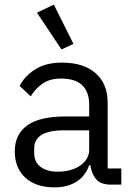

<svg xmlns="http://www.w3.org/2000/svg" viewBox="-20 -799 574 831"><path d="M460 0Q415 0 395.5 -24Q376 -48 371 -84H366Q349 -36 310 -12Q271 12 217 12Q135 12 89.5 -30Q44 -72 44 -144Q44 -217 97.5 -256Q151 -295 264 -295H366V-346Q366 -401 336 -430Q306 -459 244 -459Q197 -459 165.5 -438Q134 -417 113 -382L65 -427Q86 -469 132 -498.5Q178 -528 248 -528Q342 -528 394 -482Q446 -436 446 -354V-70H505V0ZM230 -56Q260 -56 285 -63Q310 -70 328 -83Q346 -96 356 -113Q366 -130 366 -150V-235H260Q191 -235 159.5 -215Q128 -195 128 -157V-136Q128 -98 155.5 -77Q183 -56 230 -56ZM140 -744 213 -779 298 -609 246 -585Z"/></svg>

Font: IBM Plex Sans
Style: Regular
Weight: 400
Designer: Mike Abbink, Paul van der Laan, Pieter van Rosmalen
Foundry: Bold Monday
Version: Version 3.005